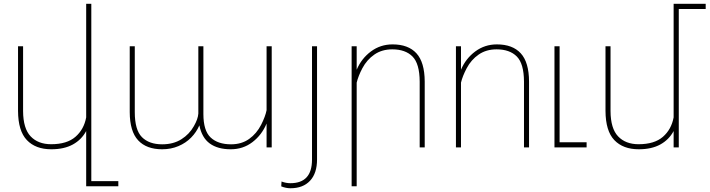

<svg xmlns="http://www.w3.org/2000/svg" viewBox="-20 -770 3707 1003"><path d="M598.1 176.3V203.1H430.2V-85.4Q405.8 -40 360.4 -15.1Q314.9 9.8 248 9.8Q166 9.8 120.4 -38.1Q74.7 -85.9 74.2 -190.4V-528.3H100.6V-189.5Q101.1 -98.6 140.1 -57.6Q179.2 -16.6 247.1 -16.6Q329.6 -16.6 374 -55.2Q418.5 -93.8 430.2 -156.7V-750H457V176.3Z M1344.2 -118.2Q1366.2 -161.6 1372.6 -194.3V-528.3H1399.4V0H1372.6V-124.5Q1347.7 -64.9 1298.8 -27.6Q1250 9.8 1185.5 9.8Q1117.2 9.8 1075.7 -20.5Q1034.2 -50.8 1021.5 -115.2Q1006.3 -79.6 978.5 -51.3Q950.7 -22.9 911.9 -6.6Q873 9.8 827.1 9.8Q745.1 9.8 701.7 -36.9Q658.2 -83.5 657.7 -184.1V-528.3H684.1V-184.1Q684.1 -91.3 721.4 -53.7Q758.8 -16.1 827.1 -16.1Q885.7 -16.1 927.5 -42.5Q969.2 -68.8 992.7 -110.8Q1014.2 -147.9 1016.1 -176.8V-528.3H1042.5V-174.3Q1042.5 -87.4 1080.3 -51.8Q1118.2 -16.1 1187 -16.1Q1242.2 -16.1 1281.5 -44.2Q1320.8 -72.3 1344.2 -118.2Z M1609.9 -528.3H1636.2V63Q1636.2 135.3 1599.6 174.3Q1563 213.4 1497.1 213.4Q1474.1 213.4 1449.2 203.6L1450.7 178.2Q1474.1 187 1497.1 187Q1609.9 187 1609.9 64Z M1873 -413.6Q1851.6 -373 1843.3 -338.4V203.1H1816.9V-528.3H1843.3V-405.8Q1868.2 -464.4 1917.7 -501.2Q1967.3 -538.1 2030.8 -538.1Q2112.8 -538.1 2155.5 -491.5Q2198.2 -444.8 2198.7 -344.2V0H2172.4V-344.2Q2171.9 -437.5 2134.8 -474.9Q2097.7 -512.2 2029.3 -512.2Q1975.1 -512.2 1935.8 -485.1Q1896.5 -458 1873 -413.6Z M2418 -413.6Q2396.5 -373 2388.2 -338.4V0H2361.8V-528.3H2388.2V-405.8Q2413.1 -464.4 2462.6 -501.2Q2512.2 -538.1 2575.7 -538.1Q2657.7 -538.1 2700.4 -491.5Q2743.2 -444.8 2743.7 -344.2V0H2717.3V-344.2Q2716.8 -437.5 2679.7 -474.9Q2642.6 -512.2 2574.2 -512.2Q2520 -512.2 2480.7 -485.1Q2441.4 -458 2418 -413.6Z M3044.4 -26.9V0H2876.5V-528.3H2903.3V-26.9Z M3666.5 -723.1H3525.9V0H3499V-85.4Q3474.6 -40 3429.2 -15.1Q3383.8 9.8 3316.9 9.8Q3234.9 9.8 3189.2 -38.1Q3143.6 -85.9 3143.1 -190.4V-528.3H3169.4V-189.5Q3169.9 -98.6 3209 -57.6Q3248 -16.6 3315.9 -16.6Q3398.4 -16.6 3442.9 -55.2Q3487.3 -93.8 3499 -156.7V-750H3666.5Z"/></svg>

Font: Mardoto Thin
Style: Regular
Weight: 250
Designer: Christian Robertson, Vahan Hovhannisyan
Foundry: Google
Version: Version 1.000